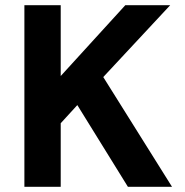

<svg xmlns="http://www.w3.org/2000/svg" viewBox="-20 -720 712 740"><path d="M74 0V-700H214V-427L463 -700H636L378 -423L643 0H473L278 -315L214 -245V0Z"/></svg>

Font: DM Sans 9pt ExtraBold
Style: Regular
Weight: 800
Version: Version 4.004;gftools[0.9.30]